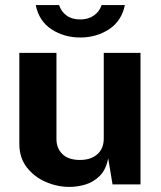

<svg xmlns="http://www.w3.org/2000/svg" viewBox="-20 -725 635 755"><path d="M253 10Q205.5 10 160.2 -9.5Q115 -29 85.5 -66.8Q56 -104.5 56 -159.5V-517H202V-178Q202 -142 225.5 -119Q249 -96 294.5 -96Q337 -96 362.5 -118.2Q388 -140.5 388 -180.5V-517H532.5V0H422.5L405.5 -102.5Q396.5 -57 371.8 -32.8Q347 -8.5 315.2 0.8Q283.5 10 253 10ZM471 -705Q458 -642 408.5 -609.8Q359 -577.5 295.5 -577.5Q232.5 -577.5 183 -609.5Q133.5 -641.5 120.5 -705H212.5Q220 -680 241.5 -664.2Q263 -648.5 295.5 -648.5Q327.5 -648.5 349.5 -664.2Q371.5 -680 379.5 -705Z"/></svg>

Font: Public Sans
Style: Bold
Weight: 700
Designer: The Public Sans project authors (U.S. Web Design System). Libre Franklin designed by Pablo Impallari and Rodrigo Fuenzal
Version: Version 1.008; ttfautohint (v1.8.1) -l 8 -r 50 -G 200 -x 14 